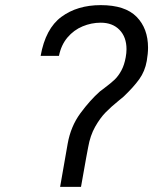

<svg xmlns="http://www.w3.org/2000/svg" viewBox="-20 -729 640 749"><path d="M373 -709Q468 -709 512.8 -663.5Q557.5 -618 557.5 -543Q557.5 -520 552.5 -491Q545.5 -451 523.2 -420Q501 -389 461.5 -351.5Q454 -345 445 -338Q413.5 -312.5 392 -290.5Q370.5 -268.5 351.2 -234.5Q332 -200.5 324 -155L316 -112.5L296 0H214.5L244 -168.5Q256 -236 293.5 -287Q331 -338 370 -372.5L388.5 -386.5Q412.5 -404.5 427 -418.2Q441.5 -432 453.2 -453.5Q465 -475 470.5 -506Q473.5 -522.5 473.5 -537Q473.5 -584.5 446.2 -612.5Q419 -640.5 373 -640.5Q336.5 -640.5 302.2 -626.2Q268 -612 243.2 -582.8Q218.5 -553.5 210 -511H138.5Q157.5 -617.5 219.5 -663.2Q281.5 -709 373 -709Z"/></svg>

Font: JuliaMono Light
Style: Italic
Weight: 300
Italic angle: -9°
Monospace: yes
Designer: cormullion
Foundry: corm
Version: Version 0.054; ttfautohint (v1.8.4)